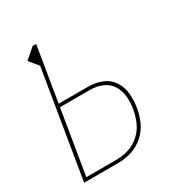

<svg xmlns="http://www.w3.org/2000/svg" viewBox="-172 -857 921 979"><g transform="rotate(-30 288.0 -367.5)"><path d="M40 0H241Q280 0 319.5 -12Q359 -24 391.5 -52.5Q424 -81 441 -119Q458 -157 464 -196Q471 -238 467 -279Q463 -320 441 -352.5Q419 -385 381.5 -399.5Q344 -414 302 -414H129L182 -735H161L100 -682L144 -629ZM241 -19H64L126 -395H302Q340 -395 373 -381.5Q406 -368 425 -338.5Q444 -309 447 -272.5Q450 -236 444 -199Q438 -164 423 -129Q408 -94 378.5 -67.5Q349 -41 313 -30Q277 -19 241 -19Z"/></g></svg>

Font: Iosevka Sparkle Thin Oblique
Style: Regular
Weight: 100
Italic angle: -9°
Designer: Belleve Invis
Foundry: Belleve Invis
Version: Version 4.5.0; ttfautohint (v1.8.3)